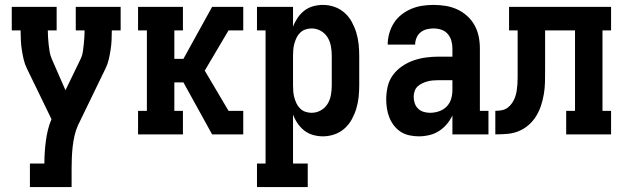

<svg xmlns="http://www.w3.org/2000/svg" viewBox="-20 -548 2540 783"><path d="M102 215V119H161Q161 96 162.5 73Q164 50 167 27Q170 4 175.5 -18.5Q181 -41 190 -62L90 -268Q81 -286 76.5 -305.5Q72 -325 69 -344.5Q66 -364 65 -384Q64 -404 64 -424H28V-520H211V-424H175Q175 -409 176 -394.5Q177 -380 178.5 -365.5Q180 -351 182.5 -336.5Q185 -322 191 -308L247 -180L310 -310Q316 -323 318 -337.5Q320 -352 321.5 -366.5Q323 -381 324 -395.5Q325 -410 325 -424H289V-520H472V-424H436Q436 -404 435 -384Q434 -364 431 -344.5Q428 -325 423.5 -305.5Q419 -286 410 -268L298 -37Q289 -17 284 5Q279 27 276.5 49Q274 71 273 93.5Q272 116 272 138V215Z M543 0V-96H579V-424H543V-520H726V-424H691V-308H728L845 -520H972V-424H912L815 -260L912 -96H972V0H845L728 -212H691V-96H726V0Z M1028 215V119H1063V-424H1028V-520H1175V-439Q1182 -458 1193.5 -475Q1205 -492 1221 -504.5Q1237 -517 1257 -522.5Q1277 -528 1297 -528Q1321 -528 1344 -520Q1367 -512 1385 -496Q1403 -480 1414.5 -459Q1426 -438 1433 -415Q1440 -392 1442.5 -368Q1445 -344 1445 -320V-200Q1445 -176 1442.5 -152Q1440 -128 1433 -105Q1426 -82 1414.5 -61Q1403 -40 1385 -24Q1367 -8 1344 0Q1321 8 1297 8Q1277 8 1257 2.5Q1237 -3 1221 -15.5Q1205 -28 1193.5 -45Q1182 -62 1175 -81V119H1235V215ZM1251 -88Q1271 -88 1288.5 -98Q1306 -108 1316 -124.5Q1326 -141 1329.5 -160.5Q1333 -180 1333 -200V-320Q1333 -340 1329.5 -359.5Q1326 -379 1316 -395.5Q1306 -412 1288.5 -422Q1271 -432 1251 -432Q1238 -432 1226 -428Q1214 -424 1204.5 -415Q1195 -406 1189.5 -394.5Q1184 -383 1180.5 -370.5Q1177 -358 1176 -345.5Q1175 -333 1175 -320V-200Q1175 -187 1176 -174.5Q1177 -162 1180.5 -149.5Q1184 -137 1189.5 -125.5Q1195 -114 1204.5 -105Q1214 -96 1226 -92Q1238 -88 1251 -88Z M1688 8Q1669 8 1650 4Q1631 0 1615 -10Q1599 -20 1587 -35.5Q1575 -51 1568 -68.5Q1561 -86 1558 -105Q1555 -124 1555 -143Q1555 -169 1561 -195Q1567 -221 1582.5 -242Q1598 -263 1620 -278Q1642 -293 1666.5 -301.5Q1691 -310 1717 -313.5Q1743 -317 1769 -317H1825V-351Q1825 -367 1820.5 -382.5Q1816 -398 1805.5 -410Q1795 -422 1779.5 -427Q1764 -432 1748 -432Q1734 -432 1720 -428.5Q1706 -425 1695 -416Q1684 -407 1678.5 -393.5Q1673 -380 1673 -366H1561Q1561 -389 1567.5 -412Q1574 -435 1586.5 -454.5Q1599 -474 1617.5 -488.5Q1636 -503 1657.5 -512Q1679 -521 1702 -524.5Q1725 -528 1748 -528Q1773 -528 1797.5 -524Q1822 -520 1844 -510Q1866 -500 1884.5 -483.5Q1903 -467 1915 -445.5Q1927 -424 1932 -400Q1937 -376 1937 -351V-96H1972V0H1825V-77Q1816 -58 1802 -41.5Q1788 -25 1770 -13.5Q1752 -2 1730.5 3Q1709 8 1688 8ZM1734 -88Q1752 -88 1770 -94Q1788 -100 1801 -113Q1814 -126 1819.5 -144Q1825 -162 1825 -180V-221H1769Q1757 -221 1745.5 -220Q1734 -219 1723 -216Q1712 -213 1701.5 -208Q1691 -203 1683 -195.5Q1675 -188 1671 -176.5Q1667 -165 1667 -154Q1667 -141 1671 -128Q1675 -115 1684.5 -105.5Q1694 -96 1707 -92Q1720 -88 1734 -88Z M2000 0V-96Q2013 -96 2026.5 -98.5Q2040 -101 2050.5 -109Q2061 -117 2068.5 -128Q2076 -139 2080.5 -151.5Q2085 -164 2087 -177Q2089 -190 2090 -203.5Q2091 -217 2091 -230Q2091 -243 2091 -256V-424H2056V-520H2472V-424H2437V-96H2472V0H2289V-96H2325V-424H2203V-261Q2203 -237 2202.5 -213Q2202 -189 2198 -165Q2194 -141 2186.5 -118Q2179 -95 2166.5 -74.5Q2154 -54 2135.5 -38Q2117 -22 2095 -13Q2073 -4 2048.5 -2Q2024 0 2000 0Z"/></svg>

Font: Iosevka Curly Slab
Style: Bold
Weight: 700
Monospace: yes
Designer: Belleve Invis
Foundry: Belleve Invis
Version: Version 22.1.2; ttfautohint (v1.8.4)